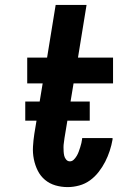

<svg xmlns="http://www.w3.org/2000/svg" viewBox="-20 -755 540 783"><path d="M256 8Q230 8 206 1Q182 -6 163.5 -21.5Q145 -37 134 -59Q123 -81 118 -106Q113 -131 114.5 -157Q116 -183 120 -209L154 -415H91V-520H172L207 -735H333L298 -520H441V-415H280L243 -192Q242 -182 240.5 -173Q239 -164 239 -155Q239 -146 239.5 -137Q240 -128 242 -119.5Q244 -111 250 -104Q256 -97 265 -97Q274 -97 281 -104Q288 -111 293 -119.5Q298 -128 301 -136.5Q304 -145 307 -154Q310 -163 312 -172Q314 -181 315 -189V-192H439V-186Q435 -163 427.5 -140Q420 -117 409 -95.5Q398 -74 382.5 -54Q367 -34 347 -19.5Q327 -5 303 1.5Q279 8 256 8ZM346 -263H83V-341H346Z"/></svg>

Font: Iosevka Extrabold Oblique
Style: Regular
Weight: 800
Italic angle: -9°
Monospace: yes
Designer: Belleve Invis
Foundry: Belleve Invis
Version: Version 32.5.0; ttfautohint (v1.8.4)